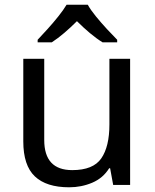

<svg xmlns="http://www.w3.org/2000/svg" viewBox="-20 -786 658 816"><path d="M533 -536V0H461L448 -71H444Q418 -29 372 -9.5Q326 10 274 10Q177 10 128 -36.5Q79 -83 79 -185V-536H168V-191Q168 -63 287 -63Q376 -63 410.5 -113Q445 -163 445 -257V-536ZM353 -766Q365 -744 387.5 -716.5Q410 -689 434.5 -662.5Q459 -636 478 -617V-606H416Q390 -622 362 -645.5Q334 -669 307 -696Q280 -669 253 -646Q226 -623 200 -606H140V-617Q159 -637 182.5 -663Q206 -689 228 -716.5Q250 -744 263 -766Z"/></svg>

Font: Noto Sans Tirhuta
Style: Regular
Weight: 400
Designer: Monotype Design Team
Foundry: Monotype Imaging Inc.
Version: Version 2.003; ttfautohint (v1.8.4.7-5d5b)